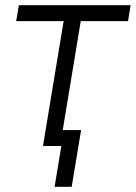

<svg xmlns="http://www.w3.org/2000/svg" viewBox="-20 -559 520 735"><path d="M144.5 0 223.6 -478H42L52.2 -539.1H480L470.2 -478H289.1L210 0ZM189 156.2 214.8 0H172.9L183.1 -61H290.5L254.4 156.2Z"/></svg>

Font: Inter 18pt Light
Style: Italic
Weight: 300
Italic angle: -9.3988°
Designer: Rasmus Andersson
Foundry: rsms
Version: Version 4.001;git-66647c0bb